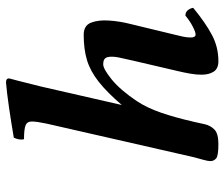

<svg xmlns="http://www.w3.org/2000/svg" viewBox="-74 -664 748 640"><g transform="rotate(-90 300.0 -344.0)"><path d="M96 -72 208 -563Q215 -596 215 -612Q215 -628 201.5 -633Q188 -638 156 -638Q152 -652 161 -672Q214 -681 262 -688Q310 -695 345 -698Q361 -698 358 -685Q358 -685 351 -658.5Q344 -632 332 -583L270 -312Q312 -361 347.5 -389Q383 -417 419.5 -428Q456 -439 504 -439Q535 -439 544.5 -414.5Q554 -390 551.5 -354Q549 -318 540 -283L504 -134Q501 -123 498 -108.5Q495 -94 495 -83Q495 -66 505 -66Q513 -66 531.5 -75.5Q550 -85 568 -100Q579 -100 585.5 -92.5Q592 -85 594 -74Q544 -33 503.5 -11.5Q463 10 416 10Q391 10 381 -6Q371 -22 371 -46Q371 -64 374.5 -84Q378 -104 383 -125L418 -275Q424 -300 428.5 -322.5Q433 -345 429.5 -359.5Q426 -374 406 -374Q390 -374 355 -345.5Q320 -317 283 -262Q260 -227 244 -180Q228 -133 216 -80L214 -72Q210 -55 206 -36Q202 -17 188.5 -3.5Q175 10 140 10Q101 10 92 2.5Q83 -5 83 -17Q83 -25 87.5 -41Q92 -57 96 -72Z"/></g></svg>

Font: Libertinus Serif SemiBold
Style: Italic
Weight: 600
Italic angle: -11.5°
Designer: Philipp H. Poll, Khaled Hosny
Foundry: Caleb Maclennan
Version: Version 7.051;RELEASE